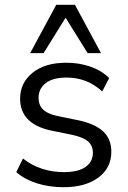

<svg xmlns="http://www.w3.org/2000/svg" viewBox="-20 -773 536 802"><path d="M246 9Q185 9 133.5 -7.5Q82 -24 48 -54L76 -111Q112 -82 156 -68Q200 -54 247 -54Q306 -54 337 -75.5Q368 -97 368 -135Q368 -164 348.5 -181.5Q329 -199 285 -209L192 -228Q64 -256 64 -361Q64 -427 116 -469Q168 -511 257 -511Q311 -511 358 -494.5Q405 -478 436 -447L407 -391Q344 -449 259 -449Q200 -449 170.5 -425.5Q141 -402 141 -364Q141 -335 159 -316.5Q177 -298 217 -289L310 -270Q378 -255 411.5 -223.5Q445 -192 445 -139Q445 -71 390.5 -31Q336 9 246 9ZM106 -551 215 -753H293L402 -551H346L254 -699L162 -551Z"/></svg>

Font: Mulish
Style: Regular
Weight: 400
Designer: Vernon Adams
Foundry: Vernon Adams
Version: Version 3.603; ttfautohint (v1.8.3)